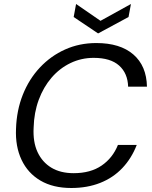

<svg xmlns="http://www.w3.org/2000/svg" viewBox="-20 -927 759 959"><path d="M336 12Q245 12 182 -25Q119 -62 87.5 -129Q56 -196 60 -284Q63 -376 94 -454Q125 -532 179.5 -590Q234 -648 305.5 -680Q377 -712 461 -712Q580 -712 646 -655Q712 -598 714 -494H620Q618 -561 575 -599.5Q532 -638 448 -638Q386 -638 332 -612Q278 -586 237.5 -539Q197 -492 173.5 -428.5Q150 -365 148 -290Q144 -218 167.5 -167.5Q191 -117 236.5 -89.5Q282 -62 348 -62Q432 -62 487.5 -100Q543 -138 569 -203H663Q637 -136 591 -87.5Q545 -39 480.5 -13.5Q416 12 336 12ZM634 -907 622 -842 470 -760 348 -842 360 -907 482 -823Z"/></svg>

Font: DM Sans 16pt
Style: Italic
Weight: 400
Italic angle: -10°
Version: Version 4.004;gftools[0.9.30]